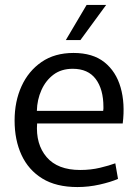

<svg xmlns="http://www.w3.org/2000/svg" viewBox="-20 -745 560 776"><path d="M293 11Q207 11 151 -23.5Q95 -58 67 -118.5Q39 -179 39 -258Q39 -335 67 -396.5Q95 -458 148 -494.5Q201 -531 277 -531Q355 -531 402 -493.5Q449 -456 467.5 -391.5Q486 -327 476 -246H130Q124 -162 168.5 -110Q213 -58 304 -58Q347 -58 384.5 -67Q422 -76 446 -85L457 -22Q427 -9 382.5 1Q338 11 293 11ZM274 -467Q228 -467 196.5 -443.5Q165 -420 147.5 -381Q130 -342 129 -297H397Q398 -302 398 -306Q398 -310 398 -313Q398 -384 367 -425.5Q336 -467 274 -467ZM246 -583 330 -725H409L305 -583Z"/></svg>

Font: Murecho
Style: Regular
Weight: 400
Designer: Neil Summerour
Foundry: Positype
Version: Version 1.010; ttfautohint (v1.8.3)